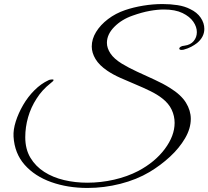

<svg xmlns="http://www.w3.org/2000/svg" viewBox="-20 -838 1031 950"><path d="M413 92Q315 92 233.5 63Q152 34 102 -22.5Q52 -79 47 -162Q45 -196 58 -237Q71 -278 94.5 -318.5Q118 -359 150.5 -391.5Q183 -424 220 -441Q223 -443 229.5 -444Q236 -445 239 -445Q245 -445 245 -442Q245 -437 230 -426Q188 -393 161 -350Q133 -307 119 -258Q105 -209 105 -159Q105 -100 130.5 -57.5Q156 -15 199 12.5Q242 40 297 53Q352 66 412 66Q479 66 544.5 51Q610 36 664 8Q747 -36 795.5 -101Q844 -166 844 -230Q844 -264 829.5 -295Q815 -326 783 -351Q759 -370 724.5 -387Q690 -404 651.5 -420Q613 -436 576 -452.5Q539 -469 511 -488Q471 -515 452.5 -546Q434 -577 434 -608Q434 -645 455.5 -680Q477 -715 514.5 -743.5Q552 -772 599 -788Q640 -802 688.5 -810Q737 -818 784 -818Q823 -818 858.5 -812.5Q894 -807 921 -793Q955 -777 973 -750.5Q991 -724 991 -695Q991 -655 955 -625Q942 -615 926 -606.5Q910 -598 888 -592Q884 -591 879 -591Q867 -591 867 -598Q867 -602 873.5 -606.5Q880 -611 893 -612Q923 -616 938.5 -635Q954 -654 954 -679Q954 -705 936.5 -730.5Q919 -756 883 -773.5Q847 -791 791 -791Q759 -791 720.5 -784Q682 -777 637 -761Q582 -742 545.5 -705Q509 -668 509 -626Q509 -600 526.5 -573.5Q544 -547 583 -523Q616 -503 658 -483.5Q700 -464 743 -444.5Q786 -425 821 -403Q876 -369 900 -330Q924 -291 924 -250Q924 -202 895.5 -153.5Q867 -105 821 -62.5Q775 -20 720 13Q656 51 575.5 71.5Q495 92 413 92Z"/></svg>

Font: Great Vibes
Style: Regular
Weight: 400
Designer: Robert E. Leuschke, Viktoriya Grabowska, Viviana Monsalve, Eben Sorkin
Foundry: Robert E. Leuschke
Version: Version 1.103; ttfautohint (v1.8.4.7-5d5b)